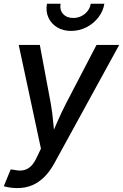

<svg xmlns="http://www.w3.org/2000/svg" viewBox="-32 -776 644 1004"><path d="M-12.2 197.8 23.9 109.9 43 112.3Q68.4 118.2 89.6 114.3Q110.8 110.4 128.7 94Q146.5 77.6 161.1 44.9L182.1 1.5L65.9 -541H176.3L233.4 -235.4Q242.2 -185.5 246.3 -136.2Q250.5 -86.9 255.9 -38.1H224.1Q245.6 -86.9 266.8 -136.5Q288.1 -186 313.5 -235.4L472.7 -541H591.3L252 78.1Q229 120.1 200.2 148.9Q171.4 177.7 136.5 192.6Q101.6 207.5 59.1 207.5Q36.6 207.5 17.6 204.3Q-1.5 201.2 -12.2 197.8ZM339.4 -614.3Q297.4 -614.3 266.4 -633.3Q235.4 -652.3 220.9 -684.6Q206.5 -716.8 213.4 -756.3H284.7Q279.3 -723.6 298.1 -702.9Q316.9 -682.1 351.1 -682.1Q374 -682.1 393.3 -691.7Q412.6 -701.2 425.8 -718Q439 -734.9 442.4 -756.3H513.7Q507.3 -716.8 481.9 -684.3Q456.5 -651.9 419.2 -633.1Q381.8 -614.3 339.4 -614.3Z"/></svg>

Font: Inter 17pt Medium
Style: Italic
Weight: 500
Italic angle: -9.3988°
Version: Version 4.001;git-66647c0bb